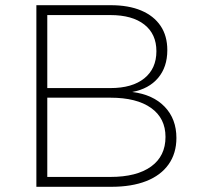

<svg xmlns="http://www.w3.org/2000/svg" viewBox="-20 -719 765 739"><path d="M406 -699Q475 -699 523.5 -678.5Q572 -658 598 -619.5Q624 -581 624 -526Q624 -461 588.5 -419Q553 -377 489 -365Q569 -355 614 -308Q659 -261 659 -188Q659 -129 629 -86.5Q599 -44 543 -22Q487 0 408 0H120V-699ZM405 -380Q489 -380 535.5 -417.5Q582 -455 582 -522Q582 -588 535.5 -624.5Q489 -661 405 -661H162V-380ZM405 -38Q506 -38 561.5 -78Q617 -118 617 -192Q617 -264 561.5 -303.5Q506 -343 405 -343H162V-38Z"/></svg>

Font: Alexandria ExtraLight
Style: Regular
Weight: 250
Designer: Mohamed Gaber
Foundry: Kief Type Foundry
Version: Version 5.100